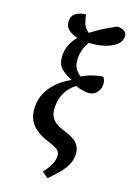

<svg xmlns="http://www.w3.org/2000/svg" viewBox="-148 -878 803 1168"><g transform="rotate(15 253.0 -293.5)"><path d="M274 218 236 187Q269 150 283.5 122.5Q298 95 298 68Q298 50 285 36.5Q272 23 238 9Q155 -24 121 -65.5Q87 -107 87 -163Q87 -243 134 -302.5Q181 -362 259 -396L260 -399Q225 -415 196.5 -440.5Q168 -466 168 -516Q168 -557 184 -591Q200 -625 229 -654Q190 -666 169.5 -686.5Q149 -707 151 -736Q153 -774 180 -789.5Q207 -805 243 -805Q245 -778 253.5 -749Q262 -720 288 -701Q321 -723 361 -743.5Q401 -764 446 -783Q506 -779 506 -738Q506 -707 478 -684.5Q450 -662 404 -651Q358 -640 304 -642Q284 -617 273.5 -585.5Q263 -554 263 -521Q263 -487 276 -467Q289 -447 309 -432Q346 -450 384 -458.5Q422 -467 442 -466Q448 -459 452 -446Q456 -433 454 -417Q451 -387 430.5 -367Q410 -347 381 -347Q368 -347 343 -353Q318 -359 297 -369Q205 -310 205 -195Q205 -160 224.5 -134Q244 -108 295 -88Q360 -62 381.5 -35.5Q403 -9 403 26Q403 65 385.5 97.5Q368 130 338.5 159Q309 188 274 218Z"/></g></svg>

Font: Noto Serif ExtraCondensed SemiBold
Style: Italic
Weight: 600
Width: 2
Italic angle: -12°
Designer: Monotype Design Team
Foundry: Monotype Imaging Inc.
Version: Version 2.013